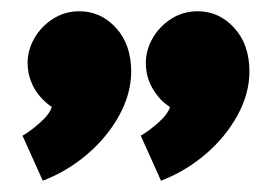

<svg xmlns="http://www.w3.org/2000/svg" viewBox="-20 -762 493 341"><path d="M331 -742Q305 -742 284 -728.5Q263 -715 251 -694Q239 -673 239 -650Q239 -625 251.5 -604Q264 -583 282 -572Q278 -559 261 -544Q244 -529 230 -521L266 -441Q310 -458 345.5 -488.5Q381 -519 402 -557.5Q423 -596 423 -635Q423 -683 396 -712.5Q369 -742 331 -742ZM121 -742Q95 -742 74 -728.5Q53 -715 41 -694Q29 -673 29 -650Q29 -634 34.5 -619Q40 -604 50 -592Q60 -580 72 -572Q68 -559 51 -544Q34 -529 20 -521L56 -441Q100 -458 135.5 -488.5Q171 -519 192 -557.5Q213 -596 213 -635Q213 -683 186 -712.5Q159 -742 121 -742Z"/></svg>

Font: Catamaran Black
Style: Regular
Weight: 900
Designer: Pria Ravichandran
Version: Version 2.000